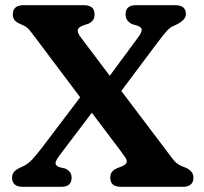

<svg xmlns="http://www.w3.org/2000/svg" viewBox="-20 -720 786 740"><path d="M627 -132Q642 -111.5 650.8 -101.2Q659.5 -91 668.8 -85.5Q678 -80 695 -74Q709 -68 717.2 -58.8Q725.5 -49.5 725.5 -35.5Q725.5 0 684 0H446Q405 0 405 -35.5Q405 -51 413.8 -60.2Q422.5 -69.5 444 -76.5Q464.5 -84.5 467.8 -93Q471 -101.5 463.2 -112.8Q455.5 -124 444 -139.5L334 -285.5L209 -120.5Q192 -98 194.2 -88.5Q196.5 -79 213 -74.5L231 -70.5Q256 -59.5 256 -35.5Q256 0 216.5 0H68Q26.5 0 26.5 -35.5Q26.5 -48 33.8 -57.2Q41 -66.5 61.5 -75.5Q87.5 -86.5 104.8 -106Q122 -125.5 138.5 -146.5L289 -345L116.5 -574.5Q100.5 -596 91.2 -607Q82 -618 61.5 -626Q42.5 -634 36 -642.5Q29.5 -651 29.5 -664.5Q29.5 -700 71 -700H303Q344.5 -700 344.5 -664.5Q344.5 -650.5 337.8 -641.8Q331 -633 320.5 -628.5L305 -623.5Q283 -616.5 280 -605.5Q277 -594.5 292.5 -574.5L403 -428L513.5 -577.5Q526 -594.5 526.2 -605Q526.5 -615.5 508 -621.5L489 -627Q478 -632.5 471 -641.5Q464 -650.5 464 -664.5Q464 -700 503.5 -700H655Q696.5 -700 696.5 -665.5Q696.5 -641 652 -621.5Q636.5 -615.5 624.2 -602.2Q612 -589 584.5 -552.5L447.5 -369.5Z"/></svg>

Font: Fraunces 9pt S100 SemiBold
Style: Regular
Weight: 600
Version: Version 1.000; ttfautohint (v1.8.3)